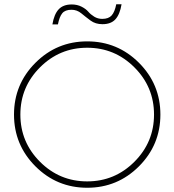

<svg xmlns="http://www.w3.org/2000/svg" viewBox="-20 -870 822 905"><path d="M147 -86Q46 -187 46 -330Q46 -473 147 -574Q248 -675 391 -675Q534 -675 635 -574Q736 -473 736 -330Q736 -187 635 -86Q534 15 391 15Q248 15 147 -86ZM168.5 -552.5Q76 -460 76 -330Q76 -200 168.5 -107.5Q261 -15 391 -15Q521 -15 613.5 -107.5Q706 -200 706 -330Q706 -460 613.5 -552.5Q521 -645 391 -645Q261 -645 168.5 -552.5ZM227 -755Q235 -803 256.5 -826Q278 -849 318 -849Q344 -849 364.5 -838.5Q385 -828 396 -815Q407 -802 424 -791.5Q441 -781 462 -781Q492 -781 506.5 -797.5Q521 -814 528 -850H553Q545 -802 524 -779Q503 -756 463 -756Q430 -756 407 -773Q384 -790 363.5 -807Q343 -824 317 -824Q287 -824 273.5 -807.5Q260 -791 253 -755Z"/></svg>

Font: Human Sans ExtraLight
Style: Regular
Weight: 200
Designer: Tim Radville
Foundry: Continuum
Version: Version 1.000;FEAKit 1.0